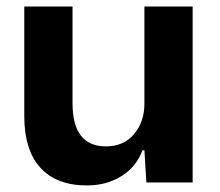

<svg xmlns="http://www.w3.org/2000/svg" viewBox="-20 -556 670 585"><path d="M245 9Q152 9 103 -45Q54 -99 54 -202V-536H201V-241Q201 -110 303 -110Q357 -110 388.5 -147.5Q420 -185 420 -240V-536H567V0H426L420 -98H414Q395 -47 349.5 -19Q304 9 245 9Z"/></svg>

Font: Mona Sans
Style: Bold
Weight: 700
Designer: Deni Anggara
Foundry: GitHub
Version: Version 2.000;Glyphs 3.2.3 (3260)